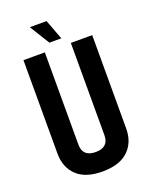

<svg xmlns="http://www.w3.org/2000/svg" viewBox="-156 -920 796 1013"><g transform="rotate(-20 242.0 -413.5)"><path d="M140 -837H234L276 -725H209ZM315 -685H435V-161Q435 -83 386 -36.5Q337 10 241.5 10Q146 10 97.5 -36.5Q49 -83 49 -161V-685H169V-167Q169 -99 242 -99Q315 -99 315 -167Z"/></g></svg>

Font: Khand Semibold
Style: Regular
Weight: 600
Designer: Devanagari: Sanchit Sawaria, Jyotish Sonowal; Latin: Satya Rajpurohit
Foundry: Indian Type Foundry
Version: Version 1.100;PS 1.0;hotconv 1.0.78;makeotf.lib2.5.61930; tt